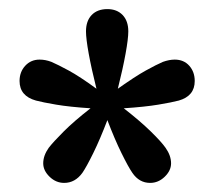

<svg xmlns="http://www.w3.org/2000/svg" viewBox="-20 -751 471 422"><path d="M216 -487Q200 -445 185 -414.5Q170 -384 161 -371Q145 -349 121 -349Q103 -349 89 -362.5Q75 -376 75 -392Q75 -409 87 -426Q97 -439 120 -462Q143 -485 179 -513Q133 -516 103.5 -521Q74 -526 59 -530Q23 -540 23 -573Q23 -593 35.5 -606.5Q48 -620 67 -620Q80 -620 93 -615Q107 -609 131 -596Q155 -583 192 -556Q181 -600 175 -633Q169 -666 169 -682Q169 -705 181.5 -718Q194 -731 216 -731Q237 -731 249.5 -718Q262 -705 262 -682Q262 -666 256 -633Q250 -600 239 -556Q277 -583 300.5 -596Q324 -609 338 -615Q352 -620 364 -620Q384 -620 396 -606.5Q408 -593 408 -573Q408 -540 373 -530Q358 -526 328 -521Q298 -516 252 -513Q288 -485 311.5 -462Q335 -439 344 -426Q356 -409 356 -392Q356 -376 342 -362.5Q328 -349 310 -349Q286 -349 271 -371Q262 -384 247 -414.5Q232 -445 216 -487Z"/></svg>

Font: Wix Madefor Display SemiBold
Style: Regular
Weight: 600
Designer: Dalton Maag Ltd
Foundry: Dalton Maag Ltd
Version: Version 3.100